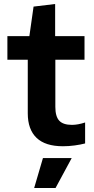

<svg xmlns="http://www.w3.org/2000/svg" viewBox="-20 -721 470 961"><path d="M195 70H339L258 220H151ZM295 11Q207 11 163 -31Q119 -73 119 -154V-422H17V-540H127L148 -688L256 -701V-540H403V-422H257V-186Q257 -138 276.5 -117Q296 -96 340 -96Q370 -96 406 -108V-3Q383 3 353.5 7Q324 11 295 11Z"/></svg>

Font: Encode Sans Normal
Style: SemiBold
Weight: 600
Designer: Pablo Impallari, Andres Torresi
Foundry: Pablo Impallari, Andres Torresi
Version: Version 1.000; ttfautohint (v1.00) -l 8 -r 50 -G 200 -x 14 -